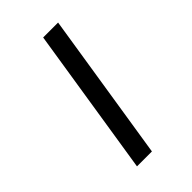

<svg xmlns="http://www.w3.org/2000/svg" viewBox="-273 -933 1146 1146"><g transform="rotate(-45 300.0 -360.0)"><path d="M176 110 324 -830H450L302 110Z"/></g></svg>

Font: JetBrains Mono NL
Style: Bold Italic
Weight: 700
Italic angle: -9°
Designer: Philipp Nurullin, Konstantin Bulenkov
Foundry: JetBrains
Version: Version 2.304; ttfautohint (v1.8.4.7-5d5b)